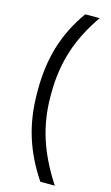

<svg xmlns="http://www.w3.org/2000/svg" viewBox="-136 -749 578 999"><g transform="rotate(15 153.0 -249.0)"><path d="M56 -240V-260Q56 -387 89 -494.5Q122 -602 192 -700H270Q197 -596 162.5 -489Q128 -382 128 -260V-240Q128 -123 162.5 -16Q197 91 270 202H192Q122 98 89 -9.5Q56 -117 56 -240Z"/></g></svg>

Font: Bai Jamjuree
Style: Regular
Weight: 400
Designer: Katatrad Aksorn Co.,Ltd.
Foundry: Cadson Demak Co.,Ltd.
Version: Version 1.000; ttfautohint (v1.6)